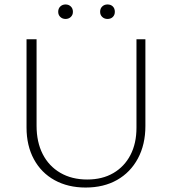

<svg xmlns="http://www.w3.org/2000/svg" viewBox="-20 -834 769 861"><path d="M364 7Q285 7 225 -26Q165 -59 132 -120Q99 -181 99 -262V-658H144V-270Q144 -197 171.5 -143Q199 -89 250.5 -59Q302 -29 371 -29Q439 -29 488.5 -58Q538 -87 565 -139Q592 -191 592 -261V-658H632V-269Q632 -186 598.5 -123.5Q565 -61 505 -27Q445 7 364 7ZM274 -749Q260 -749 250.5 -758Q241 -767 241 -781Q241 -796 250.5 -805Q260 -814 274 -814Q288 -814 297.5 -805Q307 -796 307 -781Q307 -767 297.5 -758Q288 -749 274 -749ZM462 -749Q448 -749 438.5 -758Q429 -767 429 -781Q429 -796 438.5 -805Q448 -814 462 -814Q477 -814 486 -805Q495 -796 495 -781Q495 -767 486 -758Q477 -749 462 -749Z"/></svg>

Font: Ysabeau SC ExtraLight
Style: Regular
Weight: 250
Designer: Christian Thalmann (Catharsis Fonts)
Version: Version 2.001;gftools[0.9.30]; featfreeze: smcp